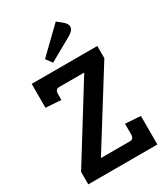

<svg xmlns="http://www.w3.org/2000/svg" viewBox="-218 -1007 970 1107"><g transform="rotate(-30 266.5 -453.5)"><path d="M477 -584 172 -95H366Q391 -95 391 -127V-197L493 -190V0H33V-83L335 -570H169Q142 -570 142 -539V-499L40 -506V-665H477ZM178 -750 340 -907 380 -874Q398 -857 398 -841Q398 -816 363 -796L208 -709Z"/></g></svg>

Font: Bree Serif
Style: Regular
Weight: 400
Designer: Veronika Burian, Jos Scaglione
Foundry: TypeTogether
Version: Version 1.002